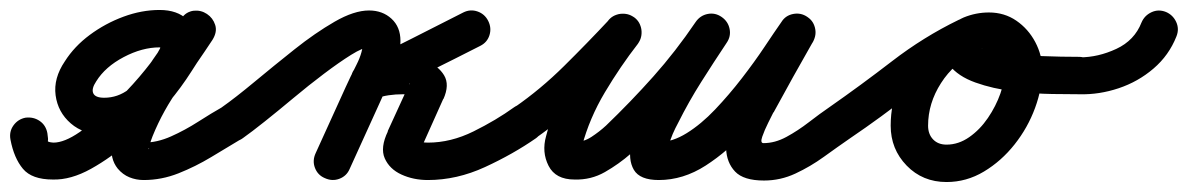

<svg xmlns="http://www.w3.org/2000/svg" viewBox="-58 -323 2382 385"><path d="M-37 -43Q-40 -59 -31 -71.5Q-22 -84 -7 -87Q9 -89 21.5 -80.5Q34 -72 37 -56Q39 -43 38 -40.5Q37 -38 49 -37Q71 -37 101.5 -58Q132 -79 164 -109Q196 -139 221.5 -169Q247 -199 258 -217Q261 -222 263 -226Q264 -230 263.5 -231.5Q263 -233 265 -230Q265 -229 267 -228Q269 -227 268 -227Q265 -228 262 -228Q227 -228 190 -208.5Q153 -189 135 -160Q125 -145 129 -136Q133 -127 151 -127Q178 -127 200.5 -144Q223 -161 241.5 -186Q260 -211 275.5 -238Q291 -265 305 -285Q316 -300 330.5 -301.5Q345 -303 357 -295Q369 -287 373.5 -273Q378 -259 368 -243Q337 -196 303 -149Q269 -102 248 -50Q244 -40 242 -32Q240 -24 240 -24Q243 -24 237 -32Q236 -33 232 -35Q228 -37 230 -37Q257 -37 285 -49.5Q313 -62 339.5 -79Q366 -96 389 -109Q402 -117 417 -113Q432 -109 440 -96Q448 -83 444 -68Q440 -53 427 -45Q397 -27 365.5 -8Q334 11 300 24.5Q266 38 230 38Q215 38 201.5 32.5Q188 27 178 15Q162 -5 166.5 -35Q171 -65 187.5 -100Q204 -135 226.5 -170Q249 -205 270.5 -235Q292 -265 305 -285Q315 -300 330 -301Q345 -302 357 -295Q368 -287 373 -272.5Q378 -258 367 -243Q347 -213 326 -180Q305 -147 280.5 -118Q256 -89 224.5 -71Q193 -53 151 -53Q110 -53 84 -75.5Q58 -98 53.5 -132Q49 -166 72 -200Q91 -230 122 -253Q153 -276 189.5 -289.5Q226 -303 262 -303Q298 -303 317.5 -283.5Q337 -264 338 -235.5Q339 -207 322 -179Q305 -150 274 -113Q243 -76 204 -41.5Q165 -7 124.5 15.5Q84 38 48 37Q6 37 -12 15.5Q-30 -6 -37 -43Q-37 -43 -37 -43Q-37 -43 -37 -43Z M429 -46Q417 -37 401.5 -40Q386 -43 377 -56Q368 -68 371 -83.5Q374 -99 387 -108Q414 -127 452.5 -159Q491 -191 532.5 -224Q574 -257 613 -279.5Q652 -302 682 -302Q709 -302 727 -285.5Q745 -269 745 -241Q745 -209 730.5 -177Q716 -145 703 -116Q688 -83 673 -50Q658 -17 643 16Q637 30 622.5 35.5Q608 41 593 34Q579 28 573.5 13.5Q568 -1 575 -16Q590 -49 605 -82Q620 -115 635 -148Q644 -168 657 -193.5Q670 -219 670 -241Q670 -240 671 -237Q671 -237 677 -232.5Q683 -228 682 -228Q670 -228 646 -213Q622 -198 591.5 -175Q561 -152 530.5 -126.5Q500 -101 473 -79.5Q446 -58 429 -46Q429 -46 429 -46Q429 -46 429 -46ZM921 -281Q928 -267 923.5 -252.5Q919 -238 905 -231Q854 -205 802.5 -179.5Q751 -154 700 -128Q685 -120 672.5 -128Q660 -136 654 -149Q649 -163 652 -177.5Q655 -192 672 -197Q692 -203 712 -206Q732 -209 752 -208Q752 -208 751 -208Q750 -208 750 -208Q773 -209 797 -200Q821 -191 832.5 -172Q844 -153 831 -124Q831 -124 831 -124Q831 -125 831 -125Q820 -101 809.5 -77Q799 -53 788 -29Q788 -29 788 -28Q788 -28 788 -28Q785 -22 785.5 -26Q786 -30 782 -35Q782 -37 779 -38.5Q776 -40 778 -40Q783 -38 788.5 -37.5Q794 -37 800 -37Q846 -37 891.5 -59.5Q937 -82 973 -108Q973 -108 973 -108Q973 -108 973 -108Q986 -117 1001.5 -114Q1017 -111 1026 -99Q1035 -86 1032 -70.5Q1029 -55 1017 -46Q971 -14 914.5 12Q858 38 800 38Q771 38 747 27Q723 16 713.5 -5.5Q704 -27 720 -60Q720 -60 719 -60Q719 -59 719 -59Q730 -83 741 -107Q752 -131 763 -155Q763 -155 763 -156Q763 -156 763 -156Q763 -157 762.5 -155Q762 -153 762 -152Q761 -146 763 -140Q765 -136 767.5 -134Q770 -132 770 -132Q770 -132 761.5 -133Q753 -134 752 -134Q752 -134 751 -134Q750 -134 750 -134Q735 -134 721.5 -132Q708 -130 694 -125Q678 -120 665.5 -127.5Q653 -135 648 -147Q643 -159 647 -173Q651 -187 666 -195Q717 -220 768.5 -246Q820 -272 871 -298Q885 -305 899.5 -300Q914 -295 921 -281Z M964 -56Q955 -68 958 -83.5Q961 -99 974 -108Q1026 -144 1073 -190.5Q1120 -237 1163 -283Q1163 -283 1163 -283Q1163 -283 1163 -283Q1174 -295 1189.5 -295.5Q1205 -296 1216 -286Q1228 -275 1228.5 -259.5Q1229 -244 1219 -233Q1173 -183 1122.5 -134Q1072 -85 1016 -46Q1004 -37 988.5 -40Q973 -43 964 -56ZM1214 -288Q1226 -279 1228 -263.5Q1230 -248 1221 -235Q1186 -190 1155 -138Q1124 -86 1109 -30Q1109 -30 1109 -30Q1109 -30 1109 -30Q1107 -23 1106.5 -24.5Q1106 -26 1104 -31Q1102 -36 1095 -37Q1094 -38 1094 -38Q1112 -38 1128 -48.5Q1144 -59 1157 -71Q1157 -71 1156 -70Q1156 -70 1156 -70Q1207 -119 1252 -169.5Q1297 -220 1337 -279Q1346 -292 1361 -295Q1376 -298 1389 -289Q1402 -280 1405 -265Q1408 -250 1399 -237Q1356 -175 1309 -121Q1262 -67 1208 -16Q1208 -16 1208 -16Q1207 -15 1207 -15Q1183 6 1155 22Q1127 38 1094 37Q1056 37 1042 9.5Q1028 -18 1037 -50Q1037 -50 1037 -50Q1037 -50 1037 -50Q1053 -113 1087.5 -171Q1122 -229 1161 -281Q1170 -293 1185.5 -295Q1201 -297 1214 -288ZM1389 -289Q1402 -280 1405 -265Q1408 -250 1399 -237Q1373 -198 1348 -158.5Q1323 -119 1302 -77Q1296 -66 1291 -54.5Q1286 -43 1283 -31Q1280 -21 1280 -21.5Q1280 -22 1277.5 -27.5Q1275 -33 1266 -37Q1264 -37 1263 -38Q1290 -38 1319 -56Q1348 -74 1376 -103.5Q1404 -133 1429.5 -166Q1455 -199 1475 -229Q1495 -259 1509 -279Q1517 -292 1532.5 -295Q1548 -298 1561 -289Q1574 -280 1576.5 -265Q1579 -250 1571 -237Q1547 -202 1514 -155Q1481 -108 1441.5 -64Q1402 -20 1357 9Q1312 38 1263 38Q1225 38 1213 17.5Q1201 -3 1208 -36Q1215 -69 1233 -107Q1251 -145 1273 -181Q1295 -217 1313 -243.5Q1331 -270 1337 -279Q1346 -292 1361 -295Q1376 -298 1389 -289ZM1508 -277Q1515 -290 1530 -294Q1545 -298 1559 -290Q1572 -283 1576 -268Q1580 -253 1572 -239Q1552 -204 1532.5 -169Q1513 -134 1494 -99Q1494 -99 1494 -98Q1493 -98 1493 -98Q1490 -92 1482.5 -77Q1475 -62 1470.5 -49Q1466 -36 1473 -36Q1496 -36 1519 -48.5Q1542 -61 1564 -78Q1586 -95 1605 -108Q1617 -117 1632.5 -114Q1648 -111 1657 -98Q1666 -86 1663 -70.5Q1660 -55 1647 -46Q1621 -28 1594 -8.5Q1567 11 1537 25Q1507 39 1474 39Q1433 39 1416 21Q1399 3 1398 -25Q1397 -53 1406 -83Q1415 -113 1428 -135Q1428 -135 1428 -135Q1428 -134 1428 -134Q1447 -170 1467 -205.5Q1487 -241 1508 -277Q1508 -277 1508 -277Q1508 -277 1508 -277Z M1595 -56Q1586 -68 1589 -83.5Q1592 -99 1605 -108Q1668 -152 1731 -200.5Q1794 -249 1864 -283Q1881 -291 1894 -284.5Q1907 -278 1914 -265Q1920 -252 1916.5 -237.5Q1913 -223 1896 -215Q1855 -197 1829 -156.5Q1803 -116 1803 -71Q1803 -54 1813 -43.5Q1823 -33 1840 -33Q1864 -33 1885.5 -48Q1907 -63 1923 -86.5Q1939 -110 1948 -135.5Q1957 -161 1957 -183Q1957 -196 1948 -209.5Q1939 -223 1925 -223Q1918 -223 1912 -222Q1908 -221 1908 -221Q1909 -222 1910.5 -224.5Q1912 -227 1911 -226Q1911 -226 1911 -225Q1911 -225 1911 -225Q1911 -224 1911.5 -226.5Q1912 -229 1911 -230Q1910 -235 1910 -233.5Q1910 -232 1909 -235Q1909 -235 1910 -234Q1916 -230 1925 -227Q1933 -224 1941 -222Q1949 -220 1957 -219Q1994 -212 2032 -210.5Q2070 -209 2107 -209Q2123 -208 2134 -197Q2145 -186 2144 -171Q2144 -155 2133 -144Q2122 -133 2107 -134Q2088 -134 2052 -134.5Q2016 -135 1974.5 -140Q1933 -145 1898 -157.5Q1863 -170 1845.5 -192.5Q1828 -215 1841 -251Q1841 -251 1841 -251Q1841 -250 1841 -250Q1850 -278 1874.5 -288Q1899 -298 1925 -298Q1956 -298 1980 -281.5Q2004 -265 2018 -238.5Q2032 -212 2032 -183Q2032 -146 2017.5 -106.5Q2003 -67 1976.5 -33.5Q1950 0 1915 21Q1880 42 1840 42Q1792 42 1760 9Q1728 -24 1728 -71Q1728 -116 1745.5 -157.5Q1763 -199 1793.5 -232Q1824 -265 1865 -283Q1881 -291 1894.5 -284.5Q1908 -278 1914 -266Q1920 -253 1917 -238.5Q1914 -224 1897 -216Q1830 -183 1769.5 -135.5Q1709 -88 1647 -46Q1635 -37 1619.5 -40Q1604 -43 1595 -56Z M2107 -134Q2091 -134 2080 -145Q2069 -156 2070 -171Q2070 -187 2081 -198Q2092 -209 2107 -208Q2144 -208 2180.5 -225Q2217 -242 2231 -278Q2237 -292 2251 -298.5Q2265 -305 2280 -299Q2294 -293 2300.5 -279Q2307 -265 2301 -250Q2286 -212 2255 -185.5Q2224 -159 2185 -146Q2146 -133 2107 -134Q2107 -134 2107 -134Q2107 -134 2107 -134Z"/></svg>

Font: FRB American Cursive Guidelines Arrows Extrabold
Style: Bold Italic
Weight: 800
Italic angle: -25°
Version: Version 2.0;Modular Font Editor K font №1